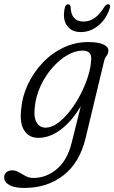

<svg xmlns="http://www.w3.org/2000/svg" viewBox="-76 -654 549 922"><path d="M335 9.5Q307 126.5 229.2 187.5Q151.5 248.5 41 248.5Q-7.5 248.5 -31.8 234.2Q-56 220 -56 198Q-56 182.5 -45.2 173.2Q-34.5 164 -17 164Q-1 164 14.5 173.2Q30 182.5 47 191.5Q64 200.5 85 200.5Q145.5 200.5 196.2 158.5Q247 116.5 268 32L312 -144Q268 -70.5 215.2 -31.2Q162.5 8 108 8Q63.5 8 40.8 -26.8Q18 -61.5 25.5 -128.5Q30.5 -190 57.5 -247.8Q84.5 -305.5 128 -351.8Q171.5 -398 227.8 -425Q284 -452 347.5 -452Q397 -452 421.2 -440.2Q445.5 -428.5 444.5 -410Q443.5 -395 435.5 -385.5Q427.5 -376 423.5 -359ZM91 -139Q85 -91 99.8 -66Q114.5 -41 143 -41Q171.5 -41 201.5 -63Q231.5 -85 259.8 -121Q288 -157 310.8 -200.8Q333.5 -244.5 347.2 -289Q361 -333.5 362 -371Q363.5 -411 321 -411Q284.5 -411 246.5 -388.8Q208.5 -366.5 175 -328.2Q141.5 -290 118.8 -241Q96 -192 91 -139ZM325.5 -550.5Q383 -550.5 425.5 -621.5Q434 -633.5 443 -633.5Q457 -633.5 451 -614.5Q435 -563 396.5 -531.5Q358 -500 312.5 -500Q266.5 -500 245 -531.8Q223.5 -563.5 235 -616Q239 -633.5 252 -633.5Q261 -633.5 263 -621.5Q265 -550.5 325.5 -550.5Z"/></svg>

Font: Fraunces 72pt S100 Light
Style: Italic
Weight: 300
Italic angle: -16°
Version: Version 1.000; ttfautohint (v1.8.3)